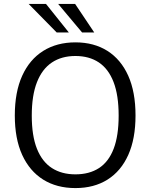

<svg xmlns="http://www.w3.org/2000/svg" viewBox="-20 -949 766 979"><path d="M364.5 10Q269.5 10 200.2 -33.2Q131 -76.5 93.2 -159Q55.5 -241.5 55.5 -360Q55.5 -479.5 93.2 -562.8Q131 -646 200.5 -689.5Q270 -733 364.5 -733Q459 -733 527.8 -689.5Q596.5 -646 633.8 -563Q671 -480 671 -360Q671 -241.5 634 -159Q597 -76.5 528.2 -33.2Q459.5 10 364.5 10ZM364.5 -60Q435.5 -60 484.8 -92Q534 -124 559.5 -190.5Q585 -257 585 -359.5Q585 -463.5 559 -530.8Q533 -598 483.8 -630.8Q434.5 -663.5 364.5 -663.5Q294.5 -663.5 244.8 -630.5Q195 -597.5 168.5 -530Q142 -462.5 142 -359.5Q142 -256.5 168.5 -190.2Q195 -124 244.8 -92Q294.5 -60 364.5 -60ZM363 -929 460.5 -783.5H398.5L276.5 -929ZM214.5 -929 331 -783.5H269L126 -929Z"/></svg>

Font: Public Sans Thin Light
Style: Regular
Weight: 300
Version: Version 1.007